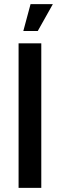

<svg xmlns="http://www.w3.org/2000/svg" viewBox="-20 -910 290 930"><path d="M70 0V-700H180V0ZM93 -760 128 -890H236L163 -760Z"/></svg>

Font: Cuprum SemiBold
Style: Regular
Weight: 600
Designer: Jovanny Lemonad
Foundry: Jovanny Lemonad
Version: Version 3.000